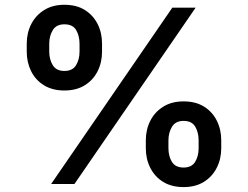

<svg xmlns="http://www.w3.org/2000/svg" viewBox="-20 -759 1022 792"><path d="M245.6 -385.7Q196.3 -385.7 161.4 -407.2Q126.5 -428.7 108.4 -465.3Q90.3 -502 90.3 -545.9V-578.6Q90.3 -623.5 108.9 -659.7Q127.4 -695.8 162.1 -717.5Q196.8 -739.3 245.6 -739.3Q295.9 -739.3 330.3 -717.5Q364.7 -695.8 382.8 -659.7Q400.9 -623.5 400.9 -578.6V-545.9Q400.9 -501.5 382.6 -465.1Q364.3 -428.7 329.6 -407.2Q294.9 -385.7 245.6 -385.7ZM245.6 -466.3Q279.3 -466.3 293.7 -490Q308.1 -513.7 308.1 -545.9V-578.6Q308.1 -610.8 294.2 -634.8Q280.3 -658.7 245.6 -658.7Q212.4 -658.7 197.8 -634.8Q183.1 -610.8 183.1 -578.6V-545.9Q183.1 -513.7 197.8 -490Q212.4 -466.3 245.6 -466.3ZM737.3 12.7Q687.5 12.7 652.8 -8.8Q618.2 -30.3 599.9 -66.7Q581.5 -103 581.5 -147.5V-180.2Q581.5 -224.6 600.1 -261Q618.7 -297.4 653.6 -319.1Q688.5 -340.8 737.3 -340.8Q787.1 -340.8 821.8 -319.1Q856.4 -297.4 874.5 -261Q892.6 -224.6 892.6 -180.2V-147.5Q892.6 -103 874 -66.7Q855.5 -30.3 821 -8.8Q786.6 12.7 737.3 12.7ZM737.3 -67.9Q770.5 -67.9 784.9 -91.3Q799.3 -114.7 799.3 -147.5V-180.2Q799.3 -212.4 785.4 -236.3Q771.5 -260.3 737.3 -260.3Q704.1 -260.3 689.5 -236.1Q674.8 -211.9 674.8 -180.2V-147.5Q674.8 -114.7 689.2 -91.3Q703.6 -67.9 737.3 -67.9ZM190.9 0 690.9 -727.5H787.1L287.1 0Z"/></svg>

Font: Inter 18pt SemiBold
Style: Regular
Weight: 600
Designer: Rasmus Andersson
Foundry: rsms
Version: Version 4.001;git-66647c0bb